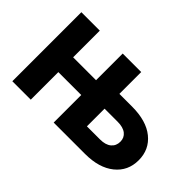

<svg xmlns="http://www.w3.org/2000/svg" viewBox="-89 -783 1039 1039"><g transform="rotate(45 430.5 -264.0)"><path d="M195.3 -324.2H370.6V-528.3H512.2V-361.3H608.9Q718.8 -361.3 779.5 -312Q840.3 -262.7 840.3 -181.2Q840.3 -99.1 778.8 -49.6Q717.3 0 610.4 0H370.6V-210.9H195.3V0H54.2V-528.3H195.3ZM512.2 -248V-112.8H612.3Q654.3 -112.8 676.8 -131.6Q699.2 -150.4 699.2 -182.1Q699.2 -212.4 676.8 -230.2Q654.3 -248 612.3 -248Z"/></g></svg>

Font: Roboto
Style: Bold
Weight: 700
Designer: Google
Version: Version 2.134; 2016; ttfautohint (v1.6)